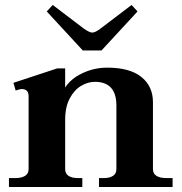

<svg xmlns="http://www.w3.org/2000/svg" viewBox="-20 -752 730 772"><path d="M313 -549 168 -706 192 -732 317 -637Q340 -621 351 -621Q363 -621 384 -637L509 -732L533 -706L388 -549ZM674 -36V0H378V-36H397Q421 -36 434.5 -45Q448 -54 448 -72V-328Q448 -423 361 -423Q334 -423 306.5 -407Q279 -391 260.5 -356.5Q242 -322 242 -270V-72Q242 -54 255.5 -45Q269 -36 293 -36H311V0H16V-36H41Q67 -36 81 -45Q95 -54 95 -72V-365Q95 -394 67 -394Q61 -394 43 -388L34 -419L210 -477H242V-400Q265 -436 312 -458Q359 -480 411 -480Q502 -480 548.5 -442.5Q595 -405 595 -341V-72Q595 -54 609 -45Q623 -36 649 -36Z"/></svg>

Font: Taviraj DemiBold
Style: Regular
Weight: 600
Designer: Katatrad Team
Foundry: CadsonDemak
Version: Version 1.030